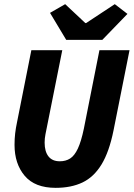

<svg xmlns="http://www.w3.org/2000/svg" viewBox="-20 -893 644 925"><path d="M248 12Q148 12 99 -46Q50 -104 50 -195Q50 -224 53 -250Q56 -276 62 -304L131 -651H280L207 -286Q203 -266 199 -246Q195 -226 195 -206Q195 -163 213.5 -139.5Q232 -116 268 -116Q297 -116 318 -129.5Q339 -143 355 -177Q371 -211 384 -273L459 -651H604L527 -265Q506 -161 469 -100.5Q432 -40 377.5 -14Q323 12 248 12ZM299 -701 221 -831 294 -873 391 -782H395L533 -873L594 -826L473 -701Z"/></svg>

Font: Source Code Pro ExtraBold
Style: Italic
Weight: 800
Italic angle: -11°
Monospace: yes
Designer: Paul D. Hunt, Teo Tuominen
Foundry: Adobe Systems Incorporated
Version: Version 1.016;hotconv 1.0.116;makeotfexe 2.5.65601